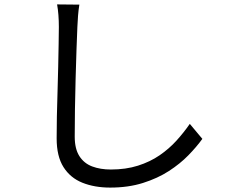

<svg xmlns="http://www.w3.org/2000/svg" viewBox="-20 -800 1040 871"><path d="M340 -779Q336 -754 334 -728.5Q332 -703 331 -678Q329 -636 327 -574Q325 -512 323 -442.5Q321 -373 320 -304Q319 -235 319 -180Q319 -125 340 -92Q361 -59 398 -45Q435 -31 483 -31Q551 -31 606 -48.5Q661 -66 704 -95.5Q747 -125 780.5 -162Q814 -199 841 -238L898 -170Q872 -134 834.5 -95.5Q797 -57 746 -24Q695 9 628.5 30Q562 51 480 51Q409 51 354 29Q299 7 268 -42Q237 -91 237 -172Q237 -217 238 -271.5Q239 -326 241 -384Q243 -442 244 -497.5Q245 -553 246 -600Q247 -647 247 -678Q247 -706 245 -732Q243 -758 239 -780Z"/></svg>

Font: Noto Sans HK
Style: Regular
Weight: 400
Designer: Ryoko NISHIZUKA 西塚涼子 (kana, bopomofo & ideographs); Paul D. Hunt (Latin, Greek & Cyrillic); Sandoll Communications 산돌커뮤니
Foundry: Adobe
Version: Version 2.004-H2;hotconv 1.0.118;makeotfexe 2.5.65603